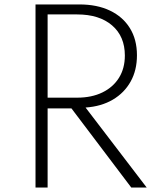

<svg xmlns="http://www.w3.org/2000/svg" viewBox="-20 -845 725 865"><path d="M140 0V-825H337.5Q417.5 -825 475.5 -797.2Q533.5 -769.5 565.2 -718.2Q597 -667 597 -596Q597 -528.5 568.5 -477.5Q540 -426.5 488.2 -396Q436.5 -365.5 365.5 -360.5L641 0H571.5L302 -356.5H194.5V0ZM194.5 -405H327.5Q393 -405 441.2 -428.5Q489.5 -452 516 -494.5Q542.5 -537 542.5 -595Q542.5 -681 485 -730.5Q427.5 -780 327.5 -780H194.5Z"/></svg>

Font: Spartan Thin Light
Style: Regular
Weight: 300
Version: Version 1.004